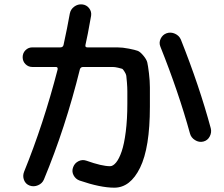

<svg xmlns="http://www.w3.org/2000/svg" viewBox="-20 -830 1040 890"><path d="M129.9 -519.5Q111.3 -519.5 98.1 -532.7Q85 -545.9 85 -564.9Q85 -584 98.1 -597.2Q111.3 -610.4 129.9 -610.4H259.8Q271.5 -610.4 274.4 -621.1Q292 -701.2 303.7 -767.6Q307.6 -787.1 324.2 -799.3Q340.8 -811.5 360.8 -809.6Q380.9 -807.6 393.1 -792Q405.3 -776.4 402.3 -756.8Q385.7 -662.1 376 -621.1Q374 -610.4 384.8 -610.4H450.2Q499 -610.4 523.4 -610.4Q547.9 -610.4 577.6 -604.5Q607.4 -598.6 618.7 -594.2Q629.9 -589.8 644.5 -572.3Q659.2 -554.7 662.6 -541Q666 -527.3 670.4 -491.2Q674.8 -455.1 674.8 -424.8Q674.8 -394.5 674.8 -335Q674.8 -145.5 629.4 -52.7Q584 40 509.8 40Q445.3 40 348.6 6.8Q330.1 0 320.8 -18.1Q311.5 -36.1 319.3 -55.7Q326.2 -74.2 344.2 -83Q362.3 -91.8 380.9 -85Q452.1 -59.6 490.2 -59.6Q503.9 -59.6 518.1 -76.7Q532.2 -93.8 543.9 -127.9Q555.7 -162.1 563 -219.7Q570.3 -277.3 570.3 -349.6Q570.3 -389.6 570.3 -406.7Q570.3 -423.8 568.4 -447.8Q566.4 -471.7 565.4 -479Q564.5 -486.3 557.1 -498Q549.8 -509.8 545.9 -511.2Q542 -512.7 527.3 -516.1Q512.7 -519.5 502.9 -519.5Q493.2 -519.5 469.7 -519.5H365.2Q354.5 -519.5 350.6 -509.8Q283.2 -237.3 183.6 2Q175.8 20.5 156.2 28.8Q136.7 37.1 117.7 30.3Q98.6 23.4 91.3 4.4Q84 -14.6 91.8 -34.2Q181.6 -254.9 247.1 -507.8Q249 -519.5 239.3 -519.5ZM860.4 -211.9Q807.6 -403.3 723.6 -613.3Q715.8 -631.8 724.6 -650.4Q733.4 -668.9 752 -675.8Q771.5 -682.6 791 -673.8Q810.5 -665 818.4 -646.5Q904.3 -430.7 957 -235.4Q961.9 -215.8 952.1 -197.3Q942.4 -178.7 922.4 -173.8Q902.3 -168.9 883.8 -180.7Q865.2 -192.4 860.4 -211.9Z"/></svg>

Font: Rounded-X Mgen+ 1mn medium
Style: Regular
Weight: 500
Designer: [Source Han Sans]
Ryoko NISHIZUKA  (kana & ideographs); Paul D. Hunt (Latin, Greek & Cyrillic); Wenlong ZHANG  (bopomofo
Version: Version 1.059.20150602